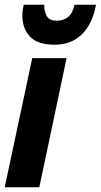

<svg xmlns="http://www.w3.org/2000/svg" viewBox="-22 -796 428 816"><path d="M-2 0 115 -549H261L145 0ZM210 -606Q137 -606 105 -641Q73 -676 73 -728Q73 -740 74.5 -752Q76 -764 79 -776H166Q166 -744 178 -726Q190 -708 218 -708Q247 -708 266.5 -723Q286 -738 295 -776H386Q371 -694 326 -650Q281 -606 210 -606Z"/></svg>

Font: Noto Sans Condensed ExtraBold
Style: Italic
Weight: 800
Width: 3
Italic angle: -12°
Designer: Monotype Design Team
Foundry: Monotype Imaging Inc.
Version: Version 2.013; ttfautohint (v1.8.4.7-5d5b)